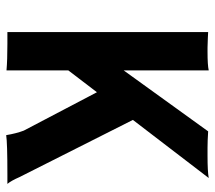

<svg xmlns="http://www.w3.org/2000/svg" viewBox="-57 -636 697 623"><g transform="rotate(90 291.5 -324.5)"><path d="M208.5 2.9Q174.8 0 122.6 0H84V-651.4L103.5 -650.4Q124 -649.4 134.3 -649.4H148.4Q191.4 -649.4 208.5 -653.3V-377.4L406.2 -651.4Q437.5 -649.4 459 -649.4H485.8Q536.1 -649.4 557.6 -653.3L369.1 -407.2L554.7 -39.1Q566.4 -12.2 576.7 0H546.9Q443.8 0 418.5 3.9Q413.1 -28.8 403.8 -53.2L279.3 -290.5L208.5 -197.8Z"/></g></svg>

Font: HammersmithOne
Style: Regular
Weight: 400
Designer: Nicole Fally
Foundry: Nicole Fally
Version: Version 1.003